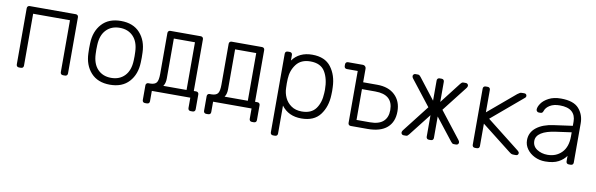

<svg xmlns="http://www.w3.org/2000/svg" viewBox="-49 -971 4974 1602"><g transform="rotate(10 2438.5 -170.0)"><path d="M81 -498Q81 -508 87 -514Q93 -520 103 -520H493Q503 -520 509 -514Q515 -508 515 -498V-22Q515 -12 509 -6Q503 0 493 0H476Q466 0 460 -6Q454 -12 454 -22V-462H142V-22Q142 -12 136 -6Q130 0 120 0H103Q93 0 87 -6Q81 -12 81 -22Z M1098 -260Q1098 -228 1097 -218Q1094 -117 1036.5 -53.5Q979 10 875 10Q771 10 713.5 -53.5Q656 -117 653 -218L652 -260L653 -302Q656 -403 713.5 -466.5Q771 -530 875 -530Q979 -530 1036.5 -466.5Q1094 -403 1097 -302Q1098 -292 1098 -260ZM714 -297 713 -260 714 -223Q717 -139 760.5 -93.5Q804 -48 875 -48Q946 -48 989.5 -93.5Q1033 -139 1036 -223Q1037 -233 1037 -260Q1037 -287 1036 -297Q1033 -381 989.5 -426.5Q946 -472 875 -472Q804 -472 760.5 -426.5Q717 -381 714 -297Z M1594 110H1577Q1567 110 1561 104Q1555 98 1555 88V0H1229V88Q1229 98 1223 104Q1217 110 1207 110H1190Q1180 110 1174 104Q1168 98 1168 88V-36Q1168 -46 1174 -52Q1180 -58 1190 -58H1207Q1244 -59 1258.5 -78Q1273 -97 1273 -152V-498Q1273 -508 1279 -514Q1285 -520 1295 -520H1552Q1562 -520 1568 -514Q1574 -508 1574 -498V-60H1594Q1604 -60 1610 -54Q1616 -48 1616 -38V88Q1616 98 1610 104Q1604 110 1594 110ZM1513 -58V-462H1334V-125Q1334 -104 1330 -89Q1326 -74 1321.5 -67Q1317 -60 1316 -58Z M2113 110H2096Q2086 110 2080 104Q2074 98 2074 88V0H1748V88Q1748 98 1742 104Q1736 110 1726 110H1709Q1699 110 1693 104Q1687 98 1687 88V-36Q1687 -46 1693 -52Q1699 -58 1709 -58H1726Q1763 -59 1777.5 -78Q1792 -97 1792 -152V-498Q1792 -508 1798 -514Q1804 -520 1814 -520H2071Q2081 -520 2087 -514Q2093 -508 2093 -498V-60H2113Q2123 -60 2129 -54Q2135 -48 2135 -38V88Q2135 98 2129 104Q2123 110 2113 110ZM2032 -58V-462H1853V-125Q1853 -104 1849 -89Q1845 -74 1840.5 -67Q1836 -60 1835 -58Z M2328 168Q2328 178 2322 184Q2316 190 2306 190H2289Q2279 190 2273 184Q2267 178 2267 168V-498Q2267 -508 2273 -514Q2279 -520 2289 -520H2306Q2316 -520 2322 -514Q2328 -508 2328 -498V-451Q2386 -530 2496 -530Q2604 -530 2655.5 -461.5Q2707 -393 2710 -293Q2711 -283 2711 -260Q2711 -237 2710 -227Q2707 -127 2655.5 -58.5Q2604 10 2496 10Q2387 10 2328 -69ZM2490 -48Q2571 -48 2608.5 -99.5Q2646 -151 2649 -232Q2650 -242 2650 -260Q2650 -353 2614 -412.5Q2578 -472 2490 -472Q2411 -472 2371 -419.5Q2331 -367 2328 -296L2327 -257L2328 -218Q2329 -175 2347 -136.5Q2365 -98 2401 -73Q2437 -48 2490 -48Z M2892 -462H2800Q2790 -462 2784 -468Q2778 -474 2778 -484V-498Q2778 -508 2784 -514Q2790 -520 2800 -520H2926Q2937 -520 2945 -512Q2953 -504 2953 -493V-377H3072Q3168 -377 3222.5 -325Q3277 -273 3277 -187Q3277 -97 3221 -48.5Q3165 0 3056 0H2914Q2904 0 2898 -6Q2892 -12 2892 -22ZM2953 -58H3066Q3142 -58 3179 -91.5Q3216 -125 3216 -187Q3216 -319 3066 -319H2953Z M3819 -500Q3819 -490 3811 -480L3644 -266L3820 -40Q3828 -30 3828 -20Q3828 -12 3822 -6Q3816 0 3808 0H3788Q3779 0 3774.5 -3.5Q3770 -7 3763 -15L3615 -204V-22Q3615 -12 3609 -6Q3603 0 3593 0H3576Q3566 0 3560 -6Q3554 -12 3554 -22V-204L3406 -15Q3399 -7 3394.5 -3.5Q3390 0 3381 0H3361Q3353 0 3347 -6Q3341 -12 3341 -20Q3341 -30 3349 -40L3525 -266L3358 -480Q3350 -490 3350 -500Q3350 -508 3356 -514Q3362 -520 3370 -520H3391Q3400 -520 3404.5 -516.5Q3409 -513 3416 -505L3554 -327V-498Q3554 -508 3560 -514Q3566 -520 3576 -520H3593Q3603 -520 3609 -514Q3615 -508 3615 -498V-327L3753 -505Q3760 -513 3764.5 -516.5Q3769 -520 3778 -520H3799Q3807 -520 3813 -514Q3819 -508 3819 -500Z M4321 -40Q4334 -30 4334 -20Q4334 -11 4328.5 -5.5Q4323 0 4314 0H4296Q4282 0 4275 -3Q4268 -6 4254 -17L4005 -212V-22Q4005 -12 3999 -6Q3993 0 3983 0H3966Q3956 0 3950 -6Q3944 -12 3944 -22V-498Q3944 -508 3950 -514Q3956 -520 3966 -520H3983Q3993 -520 3999 -514Q4005 -508 4005 -498V-308L4236 -503Q4252 -515 4258 -517.5Q4264 -520 4278 -520H4294Q4303 -520 4308.5 -514.5Q4314 -509 4314 -500Q4314 -489 4301 -480L4041 -260Z M4739 -69Q4717 -36 4674.5 -13Q4632 10 4562 10Q4514 10 4473 -10Q4432 -30 4407.5 -64Q4383 -98 4383 -139Q4383 -205 4436.5 -247Q4490 -289 4581 -301L4739 -323V-358Q4739 -413 4705.5 -442.5Q4672 -472 4603 -472Q4552 -472 4519.5 -452Q4487 -432 4478 -404Q4474 -392 4468.5 -387.5Q4463 -383 4454 -383H4440Q4431 -383 4424.5 -389.5Q4418 -396 4418 -405Q4418 -427 4438 -456.5Q4458 -486 4500 -508Q4542 -530 4603 -530Q4710 -530 4755 -479Q4800 -428 4800 -355V-22Q4800 -12 4794 -6Q4788 0 4778 0H4761Q4751 0 4745 -6Q4739 -12 4739 -22ZM4739 -268 4610 -250Q4528 -239 4486 -212Q4444 -185 4444 -144Q4444 -98 4482.5 -73Q4521 -48 4572 -48Q4645 -48 4692 -96Q4739 -144 4739 -234Z"/></g></svg>

Font: Rubik
Style: Regular
Weight: 300
Designer: Hubert & Fischer
Foundry: Hubert & Fischer
Version: Version 1.100